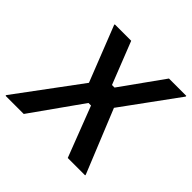

<svg xmlns="http://www.w3.org/2000/svg" viewBox="-196 -813 977 977"><g transform="rotate(45 292.5 -325.0)"><path d="M-33.3 0V-5L220 -346.7L102.5 -645V-650H220.8L310.8 -421.7H329.2L492.5 -650H617.5V-645L400 -346.7L539.2 -5V0H414.2L309.2 -272.5H290.8L97.5 0Z"/></g></svg>

Font: Familjen Grotesk Medium
Style: Italic
Weight: 500
Italic angle: -9.46201°
Designer: Anders Wikstroem, Jonas Baeckman, Matilda Gysing, Kristian Moeller
Foundry: Familjen STHLM AB
Version: Version 2.002; ttfautohint (v1.8.4.7-5d5b)